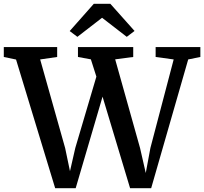

<svg xmlns="http://www.w3.org/2000/svg" viewBox="-39 -991 1075 1011"><path d="M-19 -691V-743H262V-691L172.5 -678L304 -211.5L329.5 -89.5L357.5 -212L468.5 -587.5L439.5 -678.5L371.5 -691V-743H662.5V-691L567.5 -678.5L698.5 -211.5L728.5 -80L753 -212L875.5 -678L780.5 -691V-743H1016V-691L952 -678L757 0H646L501 -482L359.5 0H251.5L45.5 -677.5ZM368.5 -797 328 -827.5 455 -971H542L669.5 -828L628.5 -797L498.5 -897.5Z"/></svg>

Font: Merriweather 28pt SemiBold
Style: Regular
Weight: 600
Version: Version 2.100